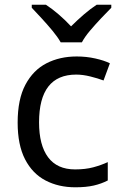

<svg xmlns="http://www.w3.org/2000/svg" viewBox="-20 -786 520 816"><path d="M300 10Q229 10 173.5 -19Q118 -48 86.5 -109Q55 -170 55 -265Q55 -364 88 -426Q121 -488 177.5 -517Q234 -546 306 -546Q347 -546 385 -537.5Q423 -529 447 -517L420 -444Q396 -453 364 -461Q332 -469 304 -469Q146 -469 146 -266Q146 -169 184.5 -117.5Q223 -66 299 -66Q343 -66 376.5 -75Q410 -84 438 -97V-19Q411 -5 378.5 2.5Q346 10 300 10ZM238 -606Q225 -629 203 -655.5Q181 -682 157 -708Q133 -734 115 -753V-766H175Q201 -749 229 -725Q257 -701 282 -674Q309 -701 337 -725Q365 -749 391 -766H453V-753Q434 -734 409.5 -708Q385 -682 362.5 -655.5Q340 -629 328 -606Z"/></svg>

Font: Noto Sans Manichaean
Style: Regular
Weight: 400
Designer: Monotype Design Team
Foundry: Monotype Imaging Inc.
Version: Version 2.005; ttfautohint (v1.8.4.7-5d5b)